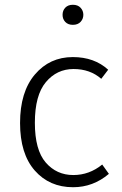

<svg xmlns="http://www.w3.org/2000/svg" viewBox="-20 -773 509 804"><path d="M286 11Q187 11 125.5 -59Q64 -129 64 -258Q64 -388 126 -461Q188 -534 285 -534Q375 -534 433 -481L404 -443Q357 -484 288 -484Q218 -484 172 -429Q126 -374 126 -259Q126 -145 171.5 -92.5Q217 -40 287 -40Q354 -40 408 -84L436 -45Q370 11 286 11ZM285 -669Q265 -669 253.5 -681Q242 -693 242 -711Q242 -729 253.5 -741Q265 -753 285 -753Q306 -753 317.5 -740.5Q329 -728 329 -711Q329 -694 317.5 -681.5Q306 -669 285 -669Z"/></svg>

Font: Trujillo Light
Style: Regular
Weight: 300
Designer: Fira Sans original fonts by bBox Type GmbH, Carrois Corporate GbR, & Edenspiekermann AG / Changes by Cristiano Sobral
Foundry: Fira Sans original fonts by bBox Type GmbH, Carrois Corporate GbR, & Edenspiekermann AG / Changes by Cristiano Sobral
Version: Version 4.301;July 28, 2020;FontCreator 13.0.0.2655 64-bit